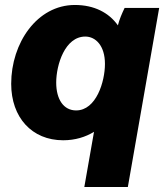

<svg xmlns="http://www.w3.org/2000/svg" viewBox="-20 -552 663 772"><path d="M481 -520C470 -497 460 -474 454 -450C418 -501 359 -532 281 -532C129 -532 25 -379 25 -215C25 -80 108 12 234 12C282 12 324 -1 358 -22L319 200H494L620 -520ZM323 -405C364 -405 402 -369 402 -295C402 -224 367 -108 286 -108C236 -108 206 -152 206 -220C206 -291 241 -405 323 -405Z"/></svg>

Font: Fixel Text 20240404 ExtraBold
Style: Italic
Weight: 800
Width: 4
Italic angle: -10°
Designer: AlfaBravo + MacPaw
Foundry: Kyrylo Tkachov, Marchela Mozhyna, Serhii Makarenko, Maria Weinstein, Zakhar Kryvoshyya
Version: Version 1.211;Glyphs 3.2 (3225)